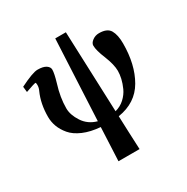

<svg xmlns="http://www.w3.org/2000/svg" viewBox="-171 -686 1029 1055"><g transform="rotate(-30 343.5 -159.0)"><path d="M318.8 -538.1H386.2L405.8 -25.9Q439.9 -34.7 465.1 -57.9Q490.2 -81.1 503.2 -109.6Q516.1 -138.2 522 -164.1Q527.8 -189.9 527.8 -211.9Q527.8 -251 503.9 -311Q480 -368.2 480 -398.9Q480 -415 498.5 -429Q517.1 -442.9 541 -442.9Q592.8 -442.9 610.4 -412.4Q627.9 -381.8 627.9 -328.1Q627.9 -194.3 575 -102.8Q522 -11.2 407.2 6.8Q408.2 36.6 411.1 109.4Q414.1 182.1 416 220.2H282.2L292 8.8Q230 3.9 184.6 -15.6Q139.2 -35.2 115 -64Q90.8 -92.8 79.8 -122.8Q68.8 -152.8 68.8 -184.1Q68.8 -267.1 98.1 -332Q106 -348.1 106 -365.2Q106 -381.3 102.1 -380.9Q93.3 -380.9 37.1 -360.8L33.2 -396Q117.2 -438 147.9 -438Q184.1 -438 201.7 -426Q219.2 -414.1 219.2 -397.9Q219.2 -374 203.1 -319.8Q179.2 -243.7 179.2 -174.8Q179.2 -132.8 209 -87.4Q238.8 -42 293.9 -26.9Q300.8 -164.1 318.8 -538.1Z"/></g></svg>

Font: Linux Libertine
Style: Semibold
Weight: 600
Designer: Philipp H. Poll
Foundry: Philipp H. Poll
Version: Version 5.1.2 ; ttfautohint (v0.9)